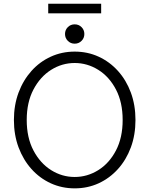

<svg xmlns="http://www.w3.org/2000/svg" viewBox="-20 -1010 808 1038"><path d="M55.2 -361.3Q55.2 -441.9 80.3 -509.3Q105.5 -576.7 150.1 -626.5Q194.8 -676.3 254.6 -703.6Q314.5 -731 383.8 -731Q453.6 -731 513.2 -703.6Q572.8 -676.3 617.7 -626.5Q662.6 -576.7 687.5 -509.3Q712.4 -441.9 712.4 -361.3Q712.4 -280.8 687.5 -213.4Q662.6 -146 617.7 -96.2Q572.8 -46.4 513.2 -19Q453.6 8.3 383.8 8.3Q314.5 8.3 254.6 -19Q194.8 -46.4 150.1 -96.2Q105.5 -146 80.3 -213.4Q55.2 -280.8 55.2 -361.3ZM124.5 -361.3Q124.5 -265.6 160.9 -196.5Q197.3 -127.4 256.3 -90.3Q315.4 -53.2 383.8 -53.2Q452.1 -53.2 511.5 -90.3Q570.8 -127.4 606.9 -196.5Q643.1 -265.6 643.1 -361.3Q643.1 -457 606.9 -526.1Q570.8 -595.2 511.5 -632.3Q452.1 -669.4 383.8 -669.4Q315.4 -669.4 256.3 -632.3Q197.3 -595.2 160.9 -526.1Q124.5 -457 124.5 -361.3ZM331.5 -826.2Q331.5 -848.1 346.7 -863.3Q361.8 -878.4 383.8 -878.4Q405.8 -878.4 420.9 -863.3Q436 -848.1 436 -826.2Q436 -804.2 420.9 -789.1Q405.8 -773.9 383.8 -773.9Q361.8 -773.9 346.7 -789.1Q331.5 -804.2 331.5 -826.2ZM240.7 -938V-989.7H526.9V-938Z"/></svg>

Font: Giphurs Light
Style: Regular
Weight: 300
Version: Version 0.920; ttfautohint (v1.8.4.7-5d5b)